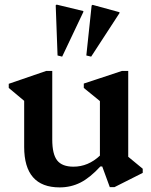

<svg xmlns="http://www.w3.org/2000/svg" viewBox="-20 -801 658 834"><path d="M239 13Q85 13 85 -163V-363L18 -419V-437L181 -493H207V-195Q207 -131 228.5 -104Q250 -77 299 -77Q363 -77 414 -125V-362L344 -419V-438L510 -493H537V-120L600 -68V-50L477 12H457L424 -78H416Q371 -29 329.5 -8Q288 13 239 13ZM250 -555 230 -560 222 -778 226 -781 342 -753V-749ZM376 -555 355 -560 378 -777 382 -780 499 -748V-744Z"/></svg>

Font: Platypi Medium
Style: Regular
Weight: 500
Designer: David Sargent
Foundry: Bolt Cutter Type
Version: Version 1.200; ttfautohint (v1.8.4.7-5d5b)